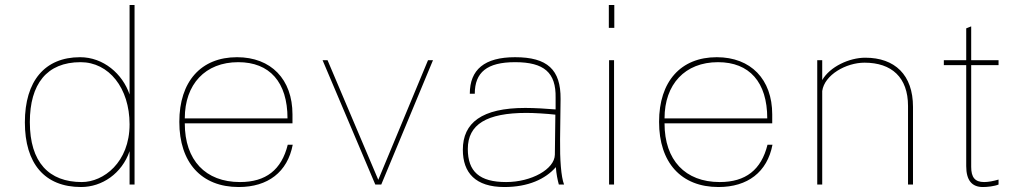

<svg xmlns="http://www.w3.org/2000/svg" viewBox="-20 -742 4135 772"><path d="M100 -251C100 -404 168 -492 304 -492C418 -492 501 -388 501 -242C501 -89 396 -10 309 -10C177 -10 100 -89 100 -251ZM521 0V-722H501V-362C473 -445 396 -512 302 -512C160 -512 80 -416 80 -250C80 -85 159 10 306 10C390 10 470 -44 501 -134V0Z M701 -252C701 -89 789 10 940 10C1057 10 1136 -50 1157 -160H1137C1112 -59 1049 -10 945 -10C806 -10 723 -98 723 -246H1156V-282C1156 -423 1070 -512 933 -512C788 -512 701 -414 701 -252ZM723 -266C723 -403 805 -492 938 -492C1064 -492 1136 -412 1136 -266Z M1701 -500 1501 -19 1297 -500H1277L1489 0H1513L1721 -500Z M2211 -120C2210 -62 2117 -10 2015 -10C1908 -10 1861 -52 1861 -143C1861 -242 1937 -288 2097 -288C2127 -288 2178 -285 2213 -281ZM1841 -140C1841 -47 1892 10 2008 10C2104 10 2173 -22 2215 -70C2217 -42 2222 -18 2227 0H2248C2236 -31 2231 -100 2232 -182L2234 -344C2235 -462 2181 -512 2051 -512C1928 -512 1869 -462 1869 -365H1889C1889 -451 1938 -492 2051 -492C2168 -492 2216 -450 2214 -349V-302C2180 -305 2128 -308 2092 -308C1917 -308 1841 -248 1841 -140Z M2449 0V-500H2429V0ZM2428 -630H2450V-722H2428Z M2630 -252C2630 -89 2718 10 2869 10C2986 10 3065 -50 3086 -160H3066C3041 -59 2978 -10 2874 -10C2735 -10 2652 -98 2652 -246H3085V-282C3085 -423 2999 -512 2862 -512C2717 -512 2630 -414 2630 -252ZM2652 -266C2652 -403 2734 -492 2867 -492C2993 -492 3065 -412 3065 -266Z M3286 -376C3295 -441 3382 -490 3456 -490C3565 -490 3631 -431 3631 -316V0H3651V-312C3651 -441 3578 -510 3459 -510C3395 -510 3317 -474 3286 -420V-500H3266V0H3286Z M3865 -480V-74C3865 -18 3887 10 3932 10C3950 10 3978 7 3995 0V-20C3975 -14 3954 -10 3937 -10C3900 -10 3885 -29 3885 -71V-480H3995V-500H3885V-636L3865 -628V-500H3775V-480Z"/></svg>

Font: Perun Thin
Style: Regular
Weight: 100
Foundry: Copyright (c) Stefan Peev, Context Ltd, 2016
Version: Version 1.089